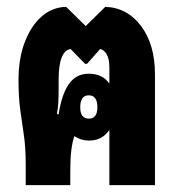

<svg xmlns="http://www.w3.org/2000/svg" viewBox="-20 -540 514 560"><path d="M55 0V-62Q55 -110 49.5 -146.5Q44 -183 39 -220Q34 -257 34 -307Q34 -369 52 -416.5Q70 -464 101 -491.5Q132 -519 173 -520L230 -464L287 -520Q351 -518 391.5 -464Q432 -410 432 -323V0H299V-161Q278 -130 240 -130Q216 -130 197 -143Q185 -110 185 -42V0ZM146 -207H151Q160 -265 181 -295Q202 -325 239 -325Q279 -325 299 -296V-342Q299 -369 291 -382Q283 -395 272 -397L234 -354H228L186 -397Q151 -392 151 -307V-285Q151 -255 150 -239.5Q149 -224 146 -207ZM239 -194Q264 -194 264 -227Q264 -262 239 -262Q214 -262 214 -227Q214 -194 239 -194Z"/></svg>

Font: Noto Sans Thai Looped UI Condensed ExtraBold
Style: Regular
Weight: 800
Width: 3
Designer: Cadson Demak Team
Foundry: Cadson Demak Co., Ltd.
Version: Version 1.000